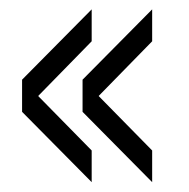

<svg xmlns="http://www.w3.org/2000/svg" viewBox="-20 -510 393 400"><path d="M171 -130.5 26 -277V-344L171 -490.5V-424L59.5 -310L171 -196.5ZM297 -130.5 152 -277V-344L297 -490.5V-424L185.5 -310L297 -196.5Z"/></svg>

Font: Big Shoulders Stencil Text Thin Light
Style: Regular
Weight: 300
Version: Version 2.001